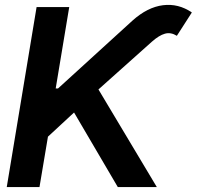

<svg xmlns="http://www.w3.org/2000/svg" viewBox="-20 -756 795 776"><path d="M7.3 0 127.9 -727.5H259.8L205.1 -398.4H214.4L515.6 -672.9Q576.2 -727.1 638.7 -734.9Q701.2 -742.7 755.4 -705.6L694.8 -611.3Q670.4 -626.5 646.7 -619.9Q623 -613.3 593.8 -587.4L377.9 -394.5L613.8 0H456.1L279.3 -301.3L173.8 -203.6L139.6 0Z"/></svg>

Font: Inter Tight SemiBold
Style: Italic
Weight: 600
Italic angle: -9.39999°
Designer: Rasmus Andersson
Foundry: rsms
Version: Version 3.004